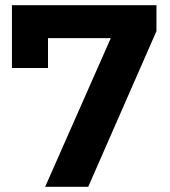

<svg xmlns="http://www.w3.org/2000/svg" viewBox="-20 -720 657 740"><path d="M583 -600V-700H26V-458H165V-573H407L154 0H320Z"/></svg>

Font: Montserrat-Alt1
Style: Bold
Weight: 700
Designer: Differentunic
Foundry: Differentunic
Version: Version 7.222